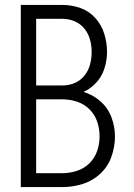

<svg xmlns="http://www.w3.org/2000/svg" viewBox="-20 -755 540 775"><path d="M64 0V-735H233Q270 -735 305 -722.5Q340 -710 365 -682Q390 -654 401 -618Q412 -582 412 -546Q412 -510 400.5 -475.5Q389 -441 363 -416Q342 -395 317 -384Q354 -373 383 -348Q415 -321 429.5 -282.5Q444 -244 444 -204Q444 -163 430 -123Q416 -83 385 -54Q354 -25 314 -12.5Q274 0 233 0ZM126 -56H233Q262 -56 291 -65.5Q320 -75 341.5 -96.5Q363 -118 372.5 -146.5Q382 -175 382 -205Q382 -235 372.5 -263.5Q363 -292 341.5 -313.5Q320 -335 291 -344.5Q262 -354 233 -354H126ZM126 -410H233Q258 -410 281.5 -420Q305 -430 321 -450Q337 -470 343.5 -495Q350 -520 350 -545Q350 -570 343.5 -594.5Q337 -619 321 -639Q305 -659 281.5 -669Q258 -679 233 -679H126Z"/></svg>

Font: Iosevka SS01 Light
Style: Regular
Weight: 300
Monospace: yes
Designer: Belleve Invis
Foundry: Belleve Invis
Version: 2.3.3; ttfautohint (v1.8.3)